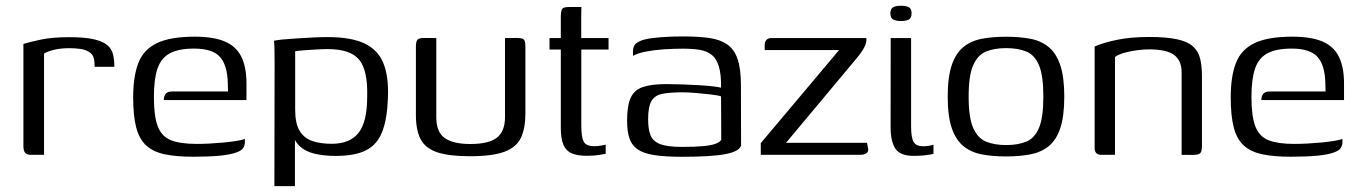

<svg xmlns="http://www.w3.org/2000/svg" viewBox="-20 -529 4646 656"><path d="M130.5 0H86.3Q73.1 0 66.5 -6.3Q60 -12.7 60 -30.7V-379Q81.6 -385.5 120.2 -393.8Q158.9 -402 216.3 -402Q270.1 -402 301.5 -394.6Q333 -387.2 347.7 -373.9Q362.4 -360.6 366.5 -342.2Q370.7 -323.8 370.7 -300.8H303.5L302.8 -314.8Q302 -338.4 288.3 -348.7Q274.5 -359.1 255.2 -361.8Q236 -364.4 217.4 -364.4Q188.3 -364.4 165.8 -359.2Q143.3 -353.9 130.5 -345.9Z M640.1 6.5Q582.1 6.5 542.6 -1.9Q503.1 -10.3 479.3 -32.2Q455.5 -54.2 445.3 -93.8Q435 -133.4 435 -196.1Q435 -268.5 452.9 -314.2Q470.7 -360 516.7 -381.9Q562.7 -403.7 645.5 -403.7Q709.7 -403.7 748.5 -387.1Q787.2 -370.5 804.6 -335Q822.1 -299.5 822.1 -244.1V-187H539.6Q539.6 -199.4 545.7 -207.9Q551.8 -216.4 567.7 -216.4H759L758.3 -245Q756.8 -306.6 731.3 -334.8Q705.9 -363 643.2 -363Q590.5 -363 560.4 -346.9Q530.4 -330.7 518.1 -294.7Q505.8 -258.7 505.8 -197.2Q505.8 -131 519.3 -96.6Q532.9 -62.1 564.7 -49.7Q596.6 -37.3 652.2 -37.3Q671.2 -37.3 695.7 -38.5Q720.3 -39.8 744.9 -42.1Q769.5 -44.5 789.2 -47.7Q808.9 -50.9 816.6 -54.6V-42.8Q816.6 -33.2 811.5 -24.2Q806.4 -15.2 789 -8.6Q766.6 -0.3 729.1 3.1Q691.7 6.5 640.1 6.5Z M917.5 107 918.2 -315.4Q918.2 -342.6 917.7 -363.4Q917.2 -384.3 916 -389.7Q923.5 -391.7 944.1 -393.9Q964.7 -396 991.8 -397.6Q1018.9 -399.3 1047.3 -400.8Q1075.7 -402.3 1099 -402.3Q1179.7 -402.3 1225.5 -380.5Q1271.3 -358.8 1289.9 -313Q1308.6 -267.1 1305.4 -194.3Q1302.9 -122.3 1285.8 -78.5Q1268.6 -34.7 1230.7 -15.5Q1192.8 3.7 1127.2 3.7Q1086.6 3.7 1054.5 -3.9Q1022.3 -11.5 1002.1 -31.5Q981.9 -51.5 976.1 -87.7L987.7 -98.7V107ZM1113.4 -37.7Q1174.9 -37.7 1204.8 -74.8Q1234.6 -111.8 1234.6 -200.1Q1236.8 -289.4 1206.8 -325.4Q1176.8 -361.3 1099.1 -361.3Q1084.2 -361.3 1061.6 -360Q1039 -358.8 1018.6 -357.2Q998.2 -355.6 988.5 -353.8V-154.2Q988.5 -107 1003.8 -81.9Q1019 -56.7 1047.1 -47.2Q1075.2 -37.7 1113.4 -37.7Z M1470.7 -399V-128.2Q1470.7 -77.7 1499.5 -57.4Q1528.3 -37 1586.7 -37Q1650.3 -37 1677.8 -58.7Q1705.4 -80.5 1705.4 -128.5V-399Q1706.4 -399 1711.9 -399Q1717.4 -399 1723.8 -399.1Q1730.2 -399.3 1736.1 -399.3Q1742 -399.3 1743.8 -399.3Q1756.2 -399.3 1763 -397.5Q1769.7 -395.7 1772.4 -389.8Q1775.1 -383.8 1775.1 -369.9V-141Q1775.1 -91.1 1760 -58.7Q1744.8 -26.2 1703.9 -10.7Q1663 4.8 1585.7 4.8Q1515.6 4.8 1475.1 -8.3Q1434.6 -21.5 1417.8 -52.2Q1401 -83 1401 -136.2V-369.9Q1401 -387.1 1406.3 -393.2Q1411.7 -399.3 1428.5 -399.3Q1439.5 -399.3 1449.6 -399.1Q1459.7 -399 1470.7 -399Z M1985.8 3.3Q1952.4 3.3 1933 -5.3Q1913.5 -13.8 1904.8 -34.8Q1896.1 -55.8 1896.1 -92V-359.8H1857.5V-399H1896.1V-471.4Q1896.1 -486.3 1898.4 -493.5Q1900.7 -500.7 1906.8 -502.9Q1912.9 -505 1924.1 -505H1966.6Q1966.6 -503.5 1966.2 -496.8Q1965.9 -490.2 1965.9 -477.5V-399H2059.2V-359.8H1966.1V-100.3Q1966.1 -61.1 1974.2 -45.3Q1982.4 -29.5 2010.5 -29.5Q2021.4 -29.5 2033.1 -31.5Q2044.8 -33.5 2049.5 -34.7V-3.5Q2043.8 -2.5 2026.8 0.4Q2009.9 3.3 1985.8 3.3Z M2309.9 6.7Q2251.2 6.7 2214.4 0.7Q2177.5 -5.2 2157.5 -19.5Q2137.6 -33.7 2130.1 -57.7Q2122.6 -81.7 2122.6 -117.2Q2122.6 -168.2 2134.9 -195.1Q2147.3 -222 2176.9 -231.8Q2206.6 -241.7 2257.2 -241.7Q2282.4 -241.7 2311.7 -240.6Q2341 -239.5 2368.7 -237.9Q2396.4 -236.3 2416.6 -233.9Q2436.8 -231.5 2443.6 -229.3Q2444.3 -275.2 2436.1 -302.1Q2427.9 -328.9 2411.4 -341.8Q2394.8 -354.8 2370.2 -358.8Q2345.5 -362.7 2314.1 -362.7Q2280.5 -362.7 2247.1 -360.4Q2213.7 -358 2186 -352.6Q2158.3 -347.1 2142.6 -338V-353Q2142.6 -373.6 2155.5 -382.3Q2168.3 -391 2183.7 -394.3Q2203 -399.3 2239.7 -402Q2276.3 -404.7 2315.6 -404.5Q2366.6 -404.5 2403.5 -399.2Q2440.5 -393.9 2464.4 -377.4Q2488.3 -360.9 2499.9 -327.8Q2511.5 -294.8 2511.5 -238.5L2512 -31.9Q2506.1 -11.7 2458.9 -2.5Q2411.7 6.7 2309.9 6.7ZM2309.7 -27.1Q2356.1 -27.1 2383.5 -29.8Q2411 -32.5 2425.3 -38Q2439.5 -43.4 2444.3 -51.4L2443.6 -199.7Q2434.8 -203.2 2410.5 -206Q2386.2 -208.9 2359.1 -211.2Q2332 -213.6 2312.6 -213.6Q2270 -213.6 2243.7 -208.6Q2217.4 -203.6 2205.9 -184Q2194.4 -164.3 2194.4 -121.6Q2194.4 -89 2202.2 -68Q2210 -46.9 2234.7 -37Q2259.4 -27.1 2309.7 -27.1Z M2665.5 -41H2942.3L2945.3 -25.6Q2949 -12.4 2941.4 -6.2Q2933.8 0 2917.3 0H2579.3V-39.9L2846.9 -358H2592.7V-373.9Q2592.7 -386.3 2598.7 -392.7Q2604.6 -399 2616 -399H2939.9Q2941.5 -388.4 2937 -376.6Q2932.6 -364.8 2924.1 -352.5Q2915.6 -340.2 2904.1 -326.6Z M3101.6 3.5Q3055.3 3.5 3039.1 -21.3Q3022.9 -46 3022.9 -93.7L3023.2 -399H3092.9V-98Q3092.9 -57.5 3102 -43.3Q3111.2 -29.2 3134.4 -29.2Q3142.5 -29.2 3154.2 -31Q3165.9 -32.7 3169.4 -34.5V-3.3Q3165.8 -2.3 3157.4 -0.8Q3149 0.7 3135.4 2.1Q3121.7 3.5 3101.6 3.5ZM3058.7 -457.1Q3041.6 -457.1 3031.9 -462.3Q3022.1 -467.5 3022.1 -482.9Q3022.1 -498.8 3031.4 -504.1Q3040.6 -509.4 3058.5 -509.4Q3076.5 -509.2 3085.6 -504.2Q3094.7 -499.3 3094.5 -482.9Q3094.5 -467.5 3085.2 -462.3Q3076 -457.1 3058.7 -457.1Z M3417.7 5.5Q3372.2 5.5 3335.6 -1.3Q3298.9 -8 3272.5 -29Q3246.1 -50.1 3232 -90.9Q3218 -131.8 3218 -199Q3218 -266.2 3232 -307.1Q3246.1 -347.9 3272.5 -369Q3298.9 -390 3335.6 -396.7Q3372.2 -403.5 3417.7 -403.5Q3462.9 -403.5 3499.4 -396.7Q3535.9 -390 3562.1 -369Q3588.3 -347.9 3602.3 -307.1Q3616.3 -266.2 3616.3 -199Q3616.3 -131.1 3602.3 -90.2Q3588.3 -49.3 3562 -28.7Q3535.6 -8 3499.1 -1.3Q3462.6 5.5 3417.7 5.5ZM3417.7 -33.4Q3457.9 -33.4 3486.5 -45.1Q3515 -56.8 3529.9 -92.1Q3544.8 -127.3 3544.8 -199Q3544.8 -270.7 3529.9 -306Q3515 -341.4 3486.5 -353Q3457.9 -364.6 3417.7 -364.6Q3377.7 -364.6 3349.1 -353Q3320.5 -341.4 3305 -306Q3289.5 -270.7 3289.5 -199Q3289.5 -127.3 3305 -92.1Q3320.5 -56.8 3349.1 -45.1Q3377.7 -33.4 3417.7 -33.4Z M3743 0Q3720 0 3720 -23.5V-370.1Q3749.5 -383.3 3796.8 -393Q3844.2 -402.7 3905.6 -402.7Q3964.5 -402.7 4000.3 -395.1Q4036.1 -387.5 4054.9 -371.4Q4073.7 -355.3 4080.2 -329.8Q4086.7 -304.2 4086.7 -268.2V-29.7Q4086.7 -19 4084.5 -12.2Q4082.4 -5.3 4075.5 -2.5Q4068.7 0.3 4055.7 0.3L4017.2 0V-281.8Q4017.2 -322.5 3991.3 -341.4Q3965.4 -360.3 3905.9 -360.3Q3887 -360.3 3864.6 -357.3Q3842.1 -354.3 3822 -348.8Q3801.9 -343.4 3789.5 -334.2V0Z M4390.1 6.5Q4332.1 6.5 4292.6 -1.9Q4253.1 -10.3 4229.3 -32.2Q4205.5 -54.2 4195.3 -93.8Q4185 -133.4 4185 -196.1Q4185 -268.5 4202.9 -314.2Q4220.7 -360 4266.7 -381.9Q4312.7 -403.7 4395.5 -403.7Q4459.7 -403.7 4498.5 -387.1Q4537.2 -370.5 4554.6 -335Q4572.1 -299.5 4572.1 -244.1V-187H4289.6Q4289.6 -199.4 4295.7 -207.9Q4301.8 -216.4 4317.7 -216.4H4509L4508.3 -245Q4506.8 -306.6 4481.3 -334.8Q4455.9 -363 4393.2 -363Q4340.5 -363 4310.4 -346.9Q4280.4 -330.7 4268.1 -294.7Q4255.8 -258.7 4255.8 -197.2Q4255.8 -131 4269.3 -96.6Q4282.9 -62.1 4314.7 -49.7Q4346.6 -37.3 4402.2 -37.3Q4421.2 -37.3 4445.7 -38.5Q4470.3 -39.8 4494.9 -42.1Q4519.5 -44.5 4539.2 -47.7Q4558.9 -50.9 4566.6 -54.6V-42.8Q4566.6 -33.2 4561.5 -24.2Q4556.4 -15.2 4539 -8.6Q4516.6 -0.3 4479.1 3.1Q4441.7 6.5 4390.1 6.5Z"/></svg>

Font: Genos Thin
Style: Regular
Weight: 100
Designer: Robert E. Leuschke
Foundry: Robert E. Leuschke
Version: Version 1.010